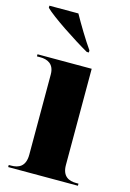

<svg xmlns="http://www.w3.org/2000/svg" viewBox="-117 -825 600 883"><g transform="rotate(15 182.5 -383.0)"><path d="M226 -605H236V-615C207 -656 168 -721 143 -766H5V-756C40 -721 159 -643 226 -605ZM14 0H346V-10H335C301 -10 268 -23 268 -78V-536H10V-526H26C59 -526 93 -513 93 -462V-80C93 -23 60 -10 26 -10H14Z"/></g></svg>

Font: Noto Serif Display ExtraBold
Style: Regular
Weight: 800
Designer: Monotype Design Team
Foundry: Monotype Imaging Inc.
Version: Version 2.009